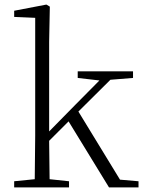

<svg xmlns="http://www.w3.org/2000/svg" viewBox="-20 -820 630 840"><path d="M320 -479 415 -468 311 -363 195 -245V-637L198 -791L183 -800L42 -773V-746L134 -742V-226L132 -36L42 -27V0H282V-27L197 -36L195 -204L280 -289L457 0H586V-27L505 -34L323 -332L463 -471L562 -479V-508H320Z"/></svg>

Font: Noto Serif CJK SC ExtraLight
Style: Regular
Weight: 200
Designer: Ryoko NISHIZUKA 西塚涼子 (kana & ideographs); Frank Grießhammer (Latin, Greek & Cyrillic); Wenlong ZHANG 张文龙 (bopomofo); San
Foundry: Adobe
Version: Version 2.001;hotconv 1.1.0;makeotfexe 2.6.0